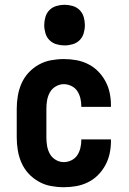

<svg xmlns="http://www.w3.org/2000/svg" viewBox="-20 -775 540 803"><path d="M247 8Q220 8 193 3Q166 -2 142 -15.5Q118 -29 99.5 -49Q81 -69 70 -94Q59 -119 54.5 -146Q50 -173 50 -200V-320Q50 -347 54.5 -374Q59 -401 70 -426Q81 -451 99.5 -471Q118 -491 142 -504.5Q166 -518 193 -523Q220 -528 247 -528Q273 -528 298.5 -523.5Q324 -519 347.5 -507.5Q371 -496 389.5 -477.5Q408 -459 420.5 -436Q433 -413 438.5 -387.5Q444 -362 444 -336V-328H320V-332Q320 -348 316 -364.5Q312 -381 303 -394.5Q294 -408 278.5 -415.5Q263 -423 247 -423Q229 -423 213 -413.5Q197 -404 188.5 -388.5Q180 -373 177 -355.5Q174 -338 174 -320V-200Q174 -182 177 -164.5Q180 -147 188.5 -131.5Q197 -116 213 -106.5Q229 -97 247 -97Q263 -97 278.5 -104.5Q294 -112 303 -125.5Q312 -139 316 -155.5Q320 -172 320 -188V-192H444V-184Q444 -158 438.5 -132.5Q433 -107 420.5 -84Q408 -61 389.5 -42.5Q371 -24 347.5 -12.5Q324 -1 298.5 3.5Q273 8 247 8ZM250 -585Q233 -585 216 -590Q199 -595 187 -607Q175 -619 170 -636Q165 -653 165 -670Q165 -687 170 -704Q175 -721 187 -733Q199 -745 216 -750Q233 -755 250 -755Q267 -755 284 -750Q301 -745 313 -733Q325 -721 330 -704Q335 -687 335 -670Q335 -653 330 -636Q325 -619 313 -607Q301 -595 284 -590Q267 -585 250 -585Z"/></svg>

Font: Iosevka Term Curly Extrabold
Style: Regular
Weight: 800
Designer: Belleve Invis
Foundry: Belleve Invis
Version: Version 32.3.0